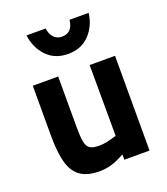

<svg xmlns="http://www.w3.org/2000/svg" viewBox="-138 -842 830 952"><g transform="rotate(-20 276.5 -366.5)"><path d="M491 -500V0H358V-28Q316 -5 286.5 3.5Q257 12 224 12Q160 12 123.5 -14Q87 -40 72 -94Q57 -148 57 -238V-500H191V-236Q191 -182 196 -155.5Q201 -129 216.5 -118.5Q232 -108 264 -108Q287 -108 305.5 -112Q324 -116 358 -126L357 -500ZM113 -745H214Q218 -714 234.5 -696.5Q251 -679 277 -679Q333 -679 340 -745H441Q432 -677 389 -632.5Q346 -588 277 -588Q208 -588 165 -632.5Q122 -677 113 -745Z"/></g></svg>

Font: Cairo
Style: Bold
Weight: 700
Designer: Mohamed Gaber
Foundry: Kief Type Foundry
Version: Version 2.100